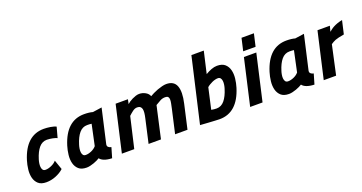

<svg xmlns="http://www.w3.org/2000/svg" viewBox="-39 -1321 3681 1952"><g transform="rotate(-20 1802.0 -344.5)"><path d="M407 -63Q389 -46 366.5 -32.5Q344 -19 319 -9Q294 1 268 6Q242 11 217 11Q161 11 131.5 -15.5Q102 -42 91.5 -83Q81 -124 86.5 -173Q92 -222 106 -267Q181 -509 375 -509Q391 -509 409.5 -507.5Q428 -506 446 -503Q464 -500 480 -495.5Q496 -491 507 -485L476 -372Q469 -376 456 -380Q443 -384 428 -387Q413 -390 396.5 -392Q380 -394 367 -394Q316 -394 281 -352.5Q246 -311 223 -236Q217 -218 213.5 -196Q210 -174 212 -155Q214 -136 223 -123.5Q232 -111 252 -111Q281 -111 316 -126.5Q351 -142 371 -166Z M919 -143Q916 -124 927.5 -113.5Q939 -103 959 -99L927 10Q876 8 844 -4.5Q812 -17 798 -37Q787 -30 770 -21.5Q753 -13 733 -6Q713 1 692 6Q671 11 653 11Q597 11 567.5 -15.5Q538 -42 527.5 -83Q517 -124 522.5 -173Q528 -222 542 -267Q617 -509 811 -509Q840 -509 864 -506Q888 -503 904 -498L1003 -512ZM688 -113Q717 -113 750 -127.5Q783 -142 803 -166L851 -391Q842 -393 827 -393.5Q812 -394 803 -394Q752 -394 717 -352.5Q682 -311 659 -236Q653 -218 649.5 -196.5Q646 -175 648 -156.5Q650 -138 659 -125.5Q668 -113 688 -113Z M1036 0 1150 -499H1283L1273 -450Q1282 -459 1297.5 -469.5Q1313 -480 1331.5 -489Q1350 -498 1370 -504.5Q1390 -511 1408 -511Q1443 -511 1474.5 -493.5Q1506 -476 1516 -447Q1531 -456 1554 -467.5Q1577 -479 1603 -488.5Q1629 -498 1655 -504.5Q1681 -511 1701 -511Q1783 -511 1808 -446.5Q1833 -382 1805 -261L1746 0H1612L1670 -256Q1676 -284 1681 -308.5Q1686 -333 1685.5 -351Q1685 -369 1676 -379Q1667 -389 1645 -389Q1615 -389 1590.5 -375.5Q1566 -362 1536 -344Q1534 -330 1530 -316Q1527 -304 1523.5 -288.5Q1520 -273 1517 -259L1459 0H1325L1383 -257Q1390 -287 1392.5 -311.5Q1395 -336 1391 -353Q1387 -370 1375 -379.5Q1363 -389 1342 -389Q1317 -389 1293 -371Q1269 -353 1247 -332L1170 0Z M2123 -465Q2154 -484 2187 -496.5Q2220 -509 2249 -509Q2305 -509 2334.5 -482.5Q2364 -456 2374.5 -415Q2385 -374 2379.5 -325Q2374 -276 2360 -231Q2285 11 2091 11Q2077 11 2043 9Q2009 7 1973 5Q1931 2 1882 -1L2043 -700H2177ZM2214 -387Q2201 -387 2184.5 -383Q2168 -379 2151.5 -371.5Q2135 -364 2119.5 -354.5Q2104 -345 2093 -335L2042 -108Q2072 -102 2099 -102Q2150 -102 2185 -144.5Q2220 -187 2243 -262Q2249 -280 2252.5 -302Q2256 -324 2254 -343Q2252 -362 2242.5 -374.5Q2233 -387 2214 -387Z M2538 -499H2672L2558 0H2424ZM2582 -691H2716L2685 -556H2551Z M3108 -143Q3105 -124 3116.5 -113.5Q3128 -103 3148 -99L3116 10Q3065 8 3033 -4.5Q3001 -17 2987 -37Q2976 -30 2959 -21.5Q2942 -13 2922 -6Q2902 1 2881 6Q2860 11 2842 11Q2786 11 2756.5 -15.5Q2727 -42 2716.5 -83Q2706 -124 2711.5 -173Q2717 -222 2731 -267Q2806 -509 3000 -509Q3029 -509 3053 -506Q3077 -503 3093 -498L3192 -512ZM2877 -113Q2906 -113 2939 -127.5Q2972 -142 2992 -166L3040 -391Q3031 -393 3016 -393.5Q3001 -394 2992 -394Q2941 -394 2906 -352.5Q2871 -311 2848 -236Q2842 -218 2838.5 -196.5Q2835 -175 2837 -156.5Q2839 -138 2848 -125.5Q2857 -113 2877 -113Z M3334 -499H3468L3452 -439Q3463 -448 3476.5 -458.5Q3490 -469 3508 -478.5Q3526 -488 3549.5 -496.5Q3573 -505 3604 -511L3571 -367Q3535 -361 3512.5 -355.5Q3490 -350 3475 -344.5Q3460 -339 3448.5 -332Q3437 -325 3423 -316L3354 0H3220Z"/></g></svg>

Font: Panefresco 999wt
Style: Italic
Weight: 900
Version: Version 1.001